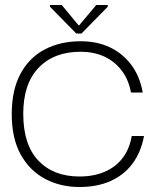

<svg xmlns="http://www.w3.org/2000/svg" viewBox="-20 -738 633 768"><path d="M298 10Q221 10 159.5 -23Q98 -56 62.5 -120.5Q27 -185 27 -281Q27 -378 62 -443Q97 -508 159.5 -540.5Q222 -573 302 -573Q368 -573 419 -549Q470 -525 504.5 -479.5Q539 -434 551 -368H504Q494 -421 465.5 -457.5Q437 -494 395.5 -512.5Q354 -531 302 -531Q196 -531 134.5 -467Q73 -403 73 -283Q73 -159 133.5 -95.5Q194 -32 298 -32Q355 -32 399 -51Q443 -70 470.5 -106Q498 -142 507 -194H556Q544 -129 510 -83.5Q476 -38 422.5 -14Q369 10 298 10ZM285 -604 180 -711V-718H227L294 -637H297L365 -718H411V-711L306 -604Z"/></svg>

Font: Darker Grotesque
Style: Regular
Weight: 400
Designer: Gabriel Lam
Foundry: TypeRant
Version: Version 1.000;gftools[0.9.28]